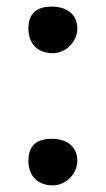

<svg xmlns="http://www.w3.org/2000/svg" viewBox="-20 -554 322 581"><path d="M66 -67C66 -23 93 7 140 7C179 7 214 -28 214 -67C214 -114 178 -134 137 -134C91 -134 66 -114 66 -67ZM66 -467C66 -423 93 -393 140 -393C179 -393 214 -428 214 -467C214 -514 178 -534 137 -534C91 -534 66 -514 66 -467Z"/></svg>

Font: Asimov Print
Style: C
Weight: 500
Designer: Google
Version: Version 2.000980: 2014